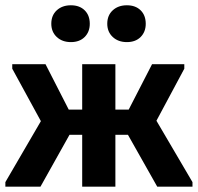

<svg xmlns="http://www.w3.org/2000/svg" viewBox="-21 -696 738 716"><path d="M565.3 0H696.8V-16.8L534.5 -293.3L543.8 -211L666.3 -439.8V-456.5H546L432.3 -235.5ZM-1 0H130L261.8 -235.5L148.8 -456.5H24.7V-439.8L150.5 -209.3L159 -291.5L-1 -16.8ZM218.5 -193.2H478V-287.3H218.5ZM285.5 0H409.3V-325.5V-332.5V-456.5H285.5V-332.5V-325.5V-126V-111ZM243.4 -539Q275.8 -539 294.8 -558.1Q313.8 -577.2 313.8 -607.2Q313.8 -638.8 294.8 -657.5Q275.8 -676.3 243.4 -676.3Q211 -676.3 190.6 -657.5Q170.3 -638.8 170.3 -607.5Q170.3 -577.2 190.6 -558.1Q211 -539 243.4 -539ZM452.1 -539Q484.5 -539 503.5 -558.1Q522.5 -577.2 522.5 -607.2Q522.5 -638.8 503.5 -657.5Q484.5 -676.3 452.1 -676.3Q419.8 -676.3 399.4 -657.5Q379 -638.8 379 -607.5Q379 -577.2 399.4 -558.1Q419.8 -539 452.1 -539Z"/></svg>

Font: Tilda Sans VF
Style: Regular
Weight: 400
Designer: ParaType Ltd
Foundry: ParaType Ltd
Version: Version 1.010